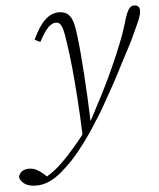

<svg xmlns="http://www.w3.org/2000/svg" viewBox="-150 -547 695 837"><g transform="rotate(-5 197.5 -128.5)"><path d="M-25 244Q-57 244 -75 231.5Q-93 219 -97 201Q-94 186 -82 177Q-70 168 -51 168Q-33 168 -18.5 175.5Q-4 183 11 196L31 214L14 215H23H14Q33 204 50 192Q67 180 84 164Q101 148 119 129Q148 98 178.5 60.5Q209 23 235 -15Q267 -75 295.5 -131Q324 -187 347 -238.5Q370 -290 388.5 -335.5Q407 -381 419 -421Q428 -454 435.5 -471Q443 -488 450.5 -494.5Q458 -501 467 -501Q479 -501 485.5 -495Q492 -489 492 -477Q492 -468 488.5 -455.5Q485 -443 476 -423Q463 -394 448 -362Q433 -330 409 -286Q389 -247 369.5 -209.5Q350 -172 330.5 -137.5Q311 -103 293 -71Q275 -39 256 -11Q237 20 217.5 47.5Q198 75 178.5 100Q159 125 137 149Q112 175 86 197Q60 219 32.5 231.5Q5 244 -25 244ZM195 46Q192 -41 187 -114.5Q182 -188 176 -250.5Q170 -313 162 -364Q157 -403 151.5 -422.5Q146 -442 139 -449Q132 -456 121 -456Q105 -456 88 -439.5Q71 -423 47 -378L23 -390Q51 -450 79 -475Q107 -500 138 -500Q159 -500 173.5 -490.5Q188 -481 196.5 -458.5Q205 -436 209 -397Q214 -361 217.5 -318Q221 -275 224.5 -226Q228 -177 230.5 -124.5Q233 -72 235 -16H251Z"/></g></svg>

Font: Source Serif 4 Light
Style: Italic
Weight: 300
Italic angle: -12°
Designer: Frank Grießhammer
Foundry: Adobe Systems Incorporated
Version: Version 4.004;hotconv 1.0.116;makeotfexe 2.5.65601